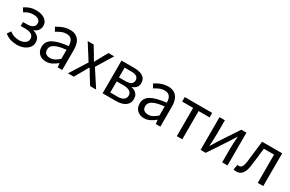

<svg xmlns="http://www.w3.org/2000/svg" viewBox="126 -1651 4168 2759"><g transform="rotate(30 2210.5 -272.0)"><path d="M246.5 13.4Q190.3 13.4 139.7 -1.6Q89 -16.7 41 -55.4L81.1 -114.4Q118.1 -84.1 158.1 -71.9Q198.1 -59.8 238.9 -59.8Q276.8 -59.8 307.4 -71.7Q338.1 -83.5 356.2 -105.4Q374.4 -127.2 374.4 -157.8Q374.4 -204.3 338.3 -227Q302.1 -249.7 235.5 -249.7H160V-315.5H222.8Q288.1 -315.5 320.6 -338.6Q353.2 -361.8 353.2 -401.4Q353.2 -442.7 321.7 -463.2Q290.2 -483.6 240.4 -483.6Q192.9 -483.6 159 -471.3Q125.2 -459.1 92.2 -436L54.6 -496.3Q93.1 -524.3 139.4 -540.5Q185.7 -556.8 245.1 -556.8Q298 -556.8 342.7 -540.8Q387.5 -524.8 414.5 -492.5Q441.6 -460.1 441.6 -410.5Q441.6 -371 418.5 -338.4Q395.4 -305.9 351.6 -289.4V-284.4Q399.8 -272.6 432.6 -240.2Q465.5 -207.8 465.5 -149.6Q465.5 -112.1 447.7 -81.9Q430 -51.8 399.4 -30.7Q368.8 -9.6 329.5 1.9Q290.2 13.4 246.5 13.4Z M727.2 13.4Q681.9 13.4 646.1 -4.9Q610.2 -23.2 589.4 -57.9Q568.6 -92.5 568.6 -141.3Q568.6 -230.1 648.5 -277.5Q728.3 -325 901.7 -344.2Q902.1 -379.4 892.8 -410.5Q883.5 -441.7 859.2 -461.5Q834.9 -481.3 790 -481.3Q742.6 -481.3 701.1 -462.8Q659.7 -444.3 627 -422.7L591.9 -486Q617 -502.3 649.8 -518.5Q682.6 -534.7 721.9 -545.7Q761.1 -556.8 804.5 -556.8Q871.2 -556.8 912.8 -529.1Q954.3 -501.4 973.7 -451.5Q993.1 -401.6 993.1 -334V0H918.2L910.5 -64.9H906.7Q868.6 -32.7 823.3 -9.7Q777.9 13.4 727.2 13.4ZM752.8 -60.6Q792 -60.6 827.3 -79Q862.5 -97.4 901.7 -132.4V-283.2Q810.7 -273.1 756.8 -254.3Q703 -235.5 680 -209.1Q657.1 -182.6 657.1 -147.4Q657.1 -100.4 684.9 -80.5Q712.6 -60.6 752.8 -60.6Z M1088.4 0 1266.7 -283.2 1102 -543.4H1200.9L1273.6 -424.1Q1286.4 -400.9 1299.9 -378.5Q1313.4 -356.2 1327.3 -332.8H1331.7Q1343.3 -356.2 1355.5 -378.5Q1367.6 -400.9 1380.3 -424.1L1447 -543.4H1541.9L1377.3 -274.2L1555.6 0H1456.1L1376 -127.2Q1362.4 -151.8 1347.8 -176.5Q1333.1 -201.2 1317.3 -224.2H1312.3Q1298.6 -201.2 1285.1 -176.7Q1271.5 -152.2 1257.5 -127.2L1184.3 0Z M1663.1 0V-543.4H1871.1Q1930.9 -543.4 1976.1 -529.4Q2021.2 -515.4 2046.3 -485.3Q2071.4 -455.3 2071.4 -405.2Q2071.4 -360.4 2047.3 -331Q2023.2 -301.6 1980.9 -289.4V-285Q2012 -278.2 2037.6 -262.7Q2063.2 -247.1 2078.9 -220.9Q2094.6 -194.7 2094.6 -155.5Q2094.6 -101.3 2067.1 -67.2Q2039.6 -33 1991.7 -16.5Q1943.8 0 1880.7 0ZM1752.6 -315.5H1856Q1923.9 -315.5 1952.9 -337.5Q1981.9 -359.5 1981.9 -396.6Q1981.9 -435.6 1953.8 -456.6Q1925.8 -477.6 1862.1 -477.6H1752.6ZM1752.6 -65.2H1870.4Q1938.3 -65.2 1971.4 -90.4Q2004.6 -115.6 2004.6 -160.8Q2004.6 -202 1969.4 -225.9Q1934.2 -249.7 1864.6 -249.7H1752.6Z M2355.2 13.4Q2309.9 13.4 2274.1 -4.9Q2238.2 -23.2 2217.4 -57.9Q2196.6 -92.5 2196.6 -141.3Q2196.6 -230.1 2276.5 -277.5Q2356.3 -325 2529.7 -344.2Q2530.1 -379.4 2520.8 -410.5Q2511.5 -441.7 2487.2 -461.5Q2462.9 -481.3 2418 -481.3Q2370.6 -481.3 2329.1 -462.8Q2287.7 -444.3 2255 -422.7L2219.9 -486Q2245 -502.3 2277.8 -518.5Q2310.6 -534.7 2349.9 -545.7Q2389.1 -556.8 2432.5 -556.8Q2499.2 -556.8 2540.8 -529.1Q2582.3 -501.4 2601.7 -451.5Q2621.1 -401.6 2621.1 -334V0H2546.2L2538.5 -64.9H2534.7Q2496.6 -32.7 2451.3 -9.7Q2405.9 13.4 2355.2 13.4ZM2380.8 -60.6Q2420 -60.6 2455.3 -79Q2490.5 -97.4 2529.7 -132.4V-283.2Q2438.7 -273.1 2384.8 -254.3Q2331 -235.5 2308 -209.1Q2285.1 -182.6 2285.1 -147.4Q2285.1 -100.4 2312.9 -80.5Q2340.6 -60.6 2380.8 -60.6Z M2894.5 0V-469H2712.4V-543.4H3167.9V-469H2985.2V0Z M3289.1 0V-543.4H3378.2V-316.1Q3378.2 -273.5 3375.3 -220.9Q3372.4 -168.3 3369.3 -115.7H3373.5Q3389.3 -141.1 3409.8 -174.2Q3430.4 -207.3 3445.2 -232.3L3650.7 -543.4H3735.8V0H3646.8V-226.7Q3646.8 -269.9 3650.2 -322.5Q3653.5 -375.1 3656.7 -427.7H3652.1Q3636.9 -402.7 3616.2 -369.2Q3595.6 -335.7 3579.8 -311.1L3373.9 0Z M3888.8 13.4Q3873.6 13.4 3862.3 11.1Q3851 8.8 3839.5 4.7L3856.3 -79.1Q3862.1 -78.1 3867.9 -76.6Q3873.6 -75.1 3881 -75.1Q3910.1 -75.1 3928.7 -102.9Q3947.2 -130.6 3954.4 -190.5Q3965.4 -279 3975.5 -367.2Q3985.5 -455.5 3996.1 -543.4H4328.7V0H4237.3V-469H4068.2Q4059.3 -393.4 4050.6 -318.5Q4041.9 -243.6 4031.7 -167.3Q4020.1 -77.2 3984.4 -31.9Q3948.7 13.4 3888.8 13.4Z"/></g></svg>

Font: Noto Sans SC Thin
Style: Regular
Weight: 100
Designer: Ryoko NISHIZUKA 西塚涼子 (kana, bopomofo & ideographs); Paul D. Hunt (Latin, Greek & Cyrillic); Sandoll Communications 산돌커뮤니
Foundry: Adobe
Version: Version 2.004-H2;hotconv 1.0.118;makeotfexe 2.5.65603